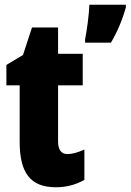

<svg xmlns="http://www.w3.org/2000/svg" viewBox="-20 -780 551 810"><path d="M511 -749V-760H357C356 -720 346 -648 339 -614V-600H448C475 -646 496 -695 511 -749ZM265 -130C238 -130 225 -148 225 -184V-420H329V-553H225V-664H115L77 -548L7 -506V-420H63V-182C63 -52 107 10 216 10C261 10 300 -1 336 -21V-149C309 -137 285 -130 265 -130Z"/></svg>

Font: Noto Sans Lao ExtraCondensed Black
Style: Regular
Weight: 900
Width: 2
Designer: Monotype Design Team
Foundry: Monotype Imaging Inc.
Version: Version 2.003